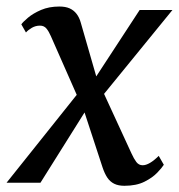

<svg xmlns="http://www.w3.org/2000/svg" viewBox="-38 -574 561 603"><path d="M352.5 9.5Q333.5 9.5 320.5 3Q307.5 -3.5 299 -16.2Q290.5 -29 284 -48.5L215 -259L249 -255L89 0H-17.5L228 -307.5L218.5 -241L121.5 -461Q115.5 -475 108 -484.2Q100.5 -493.5 87.5 -493.5Q74 -493.5 62.2 -486.8Q50.5 -480 43.5 -472L29 -497.5Q34 -505 50 -518.5Q66 -532 91 -542.8Q116 -553.5 148.5 -553.5Q167.5 -553.5 180.5 -547.8Q193.5 -542 202.2 -530.8Q211 -519.5 215.5 -503.5L275 -297L242 -300L400.5 -542.5H503.5L263 -247.5L273 -313.5L375 -92Q382.5 -75.5 390.2 -65.2Q398 -55 410 -55Q420.5 -55 433.2 -62.5Q446 -70 460.5 -84.5L476.5 -56.5Q471 -47.5 456 -31.8Q441 -16 415.5 -3.2Q390 9.5 352.5 9.5Z"/></svg>

Font: Merriweather 48pt
Style: Italic
Weight: 400
Italic angle: -7.8°
Version: Version 2.101